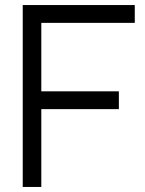

<svg xmlns="http://www.w3.org/2000/svg" viewBox="-20 -740 574 760"><path d="M143.5 0V-308H450.5V-378.5H143.5V-649.5H513.5V-720H70V0Z"/></svg>

Font: Vela Sans
Style: Regular
Weight: 400
Designer: Principal design: Mikhail Sharanda - project Manrope.
Design modification: Ravid Balaliev
Foundry: Mikhail Sharanda
Version: Version 1.001